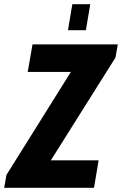

<svg xmlns="http://www.w3.org/2000/svg" viewBox="-49 -901 585 921"><path d="M-29 0 -18 -62 291 -556H84L107 -688H516L505 -625L195 -132H424L402 0ZM277 -756 298 -881H384L363 -756Z"/></svg>

Font: Archivo ExtraCondensed ExtraBold
Style: Italic
Weight: 800
Width: 2
Italic angle: -10°
Designer: Hector Gatti
Foundry: Omnibus-Type
Version: Version 2.001